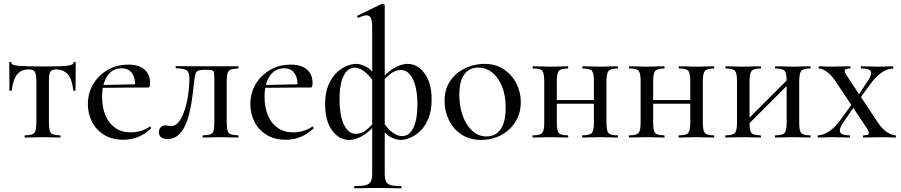

<svg xmlns="http://www.w3.org/2000/svg" viewBox="-20 -745 4880 1040"><path d="M115 0Q113 0 113 -6Q113 -12 115 -12Q155 -12 166 -25Q177 -38 177 -81V-303Q177 -342 169 -355.5Q161 -369 134 -369Q98 -369 75.5 -345Q53 -321 43 -256Q43 -253 37 -253Q31 -253 31 -256Q31 -270 31 -298Q31 -326 30.5 -356Q30 -386 30 -405Q30 -410 36 -410Q42 -410 42 -405Q42 -391 86.5 -388Q131 -385 212 -385Q264 -385 301 -386Q338 -387 358 -391.5Q378 -396 378 -405Q378 -410 384 -410Q390 -410 390 -405Q390 -386 390 -356Q390 -326 389.5 -298Q389 -270 389 -256Q389 -253 383.5 -253Q378 -253 377 -256Q369 -321 345 -345Q321 -369 285 -369Q259 -369 252 -355.5Q245 -342 245 -303V-81Q245 -38 255.5 -25Q266 -12 305 -12Q308 -12 308 -6Q308 0 305 0Q285 0 261 -1Q237 -2 212 -2Q186 -2 161 -1Q136 0 115 0Z M648 12Q586 12 542.5 -15.5Q499 -43 477.5 -87Q456 -131 456 -180Q456 -241 485 -289.5Q514 -338 563.5 -366.5Q613 -395 675 -395Q732 -395 762.5 -368.5Q793 -342 793 -296Q793 -285 791 -278Q789 -271 782 -271H711Q715 -319 696 -347Q677 -375 640 -375Q589 -375 561 -333Q533 -291 533 -220Q533 -164 551 -120.5Q569 -77 604 -52.5Q639 -28 688 -28Q714 -28 741 -35.5Q768 -43 791 -59Q793 -61 796.5 -56.5Q800 -52 798 -49Q762 -16 725 -2Q688 12 648 12ZM510 -269 509 -284 734 -289V-271Z M888 8Q841 8 841 -29Q841 -48 852 -57Q863 -66 876 -66Q884 -66 891.5 -64Q899 -62 906 -62Q932 -62 950.5 -87.5Q969 -113 981.5 -153Q994 -193 1000 -237.5Q1006 -282 1006 -320Q1006 -354 991 -364Q976 -374 934 -375Q931 -375 931 -381Q931 -387 934 -387Q943 -387 966 -386.5Q989 -386 1016.5 -386Q1044 -386 1066.5 -386Q1089 -386 1095 -386H1269Q1272 -386 1272 -380Q1272 -374 1269 -374Q1244 -373 1231 -368.5Q1218 -364 1213 -349.5Q1208 -335 1208 -303V-81Q1208 -50 1213 -35.5Q1218 -21 1231 -17Q1244 -13 1269 -12Q1272 -12 1272 -6Q1272 0 1269 0Q1249 0 1225 -1Q1201 -2 1176 -2Q1150 -2 1124.5 -1Q1099 0 1080 0Q1077 0 1077 -6Q1077 -12 1080 -12Q1106 -13 1119 -17Q1132 -21 1136.5 -35.5Q1141 -50 1141 -81V-305Q1141 -336 1139.5 -348.5Q1138 -361 1129 -364Q1120 -367 1099 -367H1090Q1066 -367 1054.5 -362.5Q1043 -358 1039 -345.5Q1035 -333 1032 -306Q1028 -272 1023 -230Q1018 -188 1009 -146Q1000 -104 985 -69.5Q970 -35 946 -13.5Q922 8 888 8Z M1528 12Q1466 12 1422.5 -15.5Q1379 -43 1357.5 -87Q1336 -131 1336 -180Q1336 -241 1365 -289.5Q1394 -338 1443.5 -366.5Q1493 -395 1555 -395Q1612 -395 1642.5 -368.5Q1673 -342 1673 -296Q1673 -285 1671 -278Q1669 -271 1662 -271H1591Q1595 -319 1576 -347Q1557 -375 1520 -375Q1469 -375 1441 -333Q1413 -291 1413 -220Q1413 -164 1431 -120.5Q1449 -77 1484 -52.5Q1519 -28 1568 -28Q1594 -28 1621 -35.5Q1648 -43 1671 -59Q1673 -61 1676.5 -56.5Q1680 -52 1678 -49Q1642 -16 1605 -2Q1568 12 1528 12ZM1390 -269 1389 -284 1614 -289V-271Z M1901 275Q1898 275 1898 269Q1898 263 1901 263Q1941 263 1961.5 257.5Q1982 252 1989 237Q1996 222 1996 194V-595Q1996 -630 1989.5 -646Q1983 -662 1965 -662Q1950 -662 1922 -649Q1918 -647 1915.5 -653Q1913 -659 1916 -660L2048 -724Q2050 -725 2053 -725Q2056 -725 2060 -722Q2064 -719 2064 -715V194Q2064 222 2070.5 237Q2077 252 2096 257.5Q2115 263 2153 263Q2155 263 2155 269Q2155 275 2153 275Q2128 275 2096 274Q2064 273 2031 273Q1995 273 1961 274Q1927 275 1901 275ZM1871 13Q1817 13 1779 -38.5Q1741 -90 1741 -182Q1741 -239 1757.5 -280.5Q1774 -322 1800 -348Q1826 -374 1855 -386.5Q1884 -399 1910 -399Q1934 -399 1965 -382.5Q1996 -366 2027 -316L2018 -275Q1997 -319 1965 -348.5Q1933 -378 1901 -378Q1862 -378 1840.5 -332.5Q1819 -287 1819 -210Q1819 -118 1843.5 -69Q1868 -20 1906 -20Q1940 -20 1967.5 -43.5Q1995 -67 2015 -92L2026 -84Q1983 -32 1944.5 -9.5Q1906 13 1871 13ZM2150 13Q2125 13 2094 -3.5Q2063 -20 2033 -70L2041 -111Q2062 -67 2094 -37.5Q2126 -8 2158 -8Q2198 -8 2219.5 -53.5Q2241 -99 2241 -176Q2241 -268 2216 -317Q2191 -366 2152 -366Q2120 -366 2092 -342.5Q2064 -319 2044 -294L2034 -302Q2077 -355 2115.5 -377Q2154 -399 2188 -399Q2242 -399 2280 -347.5Q2318 -296 2318 -204Q2318 -147 2301.5 -105.5Q2285 -64 2259 -38Q2233 -12 2203.5 0.5Q2174 13 2150 13Z M2586 13Q2525 13 2480.5 -16Q2436 -45 2412 -93.5Q2388 -142 2388 -198Q2388 -250 2407.5 -288Q2427 -326 2459 -350.5Q2491 -375 2529 -387Q2567 -399 2604 -399Q2666 -399 2710 -369Q2754 -339 2777.5 -292Q2801 -245 2801 -193Q2801 -130 2771 -83.5Q2741 -37 2692.5 -12Q2644 13 2586 13ZM2615 -6Q2664 -6 2691.5 -44.5Q2719 -83 2719 -162Q2719 -229 2699 -277.5Q2679 -326 2645.5 -352.5Q2612 -379 2570 -379Q2521 -379 2494.5 -341.5Q2468 -304 2468 -231Q2468 -168 2487 -116.5Q2506 -65 2539 -35.5Q2572 -6 2615 -6Z M2960 -183V-203H3229V-183ZM2928 -81V-305Q2928 -349 2917 -361.5Q2906 -374 2868 -374Q2865 -374 2865 -380Q2865 -386 2868 -386Q2887 -386 2912 -385Q2937 -384 2963 -384Q2988 -384 3012.5 -385Q3037 -386 3056 -386Q3058 -386 3058 -380Q3058 -374 3056 -374Q3017 -374 3006.5 -360Q2996 -346 2996 -303V-81Q2996 -38 3006.5 -25Q3017 -12 3056 -12Q3058 -12 3058 -6Q3058 0 3056 0Q3036 0 3012 -1Q2988 -2 2963 -2Q2937 -2 2912 -1Q2887 0 2867 0Q2864 0 2864 -6Q2864 -12 2867 -12Q2906 -12 2917 -25Q2928 -38 2928 -81ZM3197 -81V-305Q3197 -349 3186 -361.5Q3175 -374 3137 -374Q3134 -374 3134 -380Q3134 -386 3137 -386Q3156 -386 3181 -385Q3206 -384 3232 -384Q3257 -384 3281.5 -385Q3306 -386 3325 -386Q3327 -386 3327 -380Q3327 -374 3325 -374Q3286 -374 3275.5 -360Q3265 -346 3265 -303V-81Q3265 -38 3275.5 -25Q3286 -12 3325 -12Q3327 -12 3327 -6Q3327 0 3325 0Q3305 0 3281 -1Q3257 -2 3232 -2Q3206 -2 3180.5 -1Q3155 0 3136 0Q3133 0 3133 -6Q3133 -12 3136 -12Q3175 -12 3186 -25Q3197 -38 3197 -81Z M3482 -183V-203H3751V-183ZM3450 -81V-305Q3450 -349 3439 -361.5Q3428 -374 3390 -374Q3387 -374 3387 -380Q3387 -386 3390 -386Q3409 -386 3434 -385Q3459 -384 3485 -384Q3510 -384 3534.5 -385Q3559 -386 3578 -386Q3580 -386 3580 -380Q3580 -374 3578 -374Q3539 -374 3528.5 -360Q3518 -346 3518 -303V-81Q3518 -38 3528.5 -25Q3539 -12 3578 -12Q3580 -12 3580 -6Q3580 0 3578 0Q3558 0 3534 -1Q3510 -2 3485 -2Q3459 -2 3434 -1Q3409 0 3389 0Q3386 0 3386 -6Q3386 -12 3389 -12Q3428 -12 3439 -25Q3450 -38 3450 -81ZM3719 -81V-305Q3719 -349 3708 -361.5Q3697 -374 3659 -374Q3656 -374 3656 -380Q3656 -386 3659 -386Q3678 -386 3703 -385Q3728 -384 3754 -384Q3779 -384 3803.5 -385Q3828 -386 3847 -386Q3849 -386 3849 -380Q3849 -374 3847 -374Q3808 -374 3797.5 -360Q3787 -346 3787 -303V-81Q3787 -38 3797.5 -25Q3808 -12 3847 -12Q3849 -12 3849 -6Q3849 0 3847 0Q3827 0 3803 -1Q3779 -2 3754 -2Q3728 -2 3702.5 -1Q3677 0 3658 0Q3655 0 3655 -6Q3655 -12 3658 -12Q3697 -12 3708 -25Q3719 -38 3719 -81Z M4006 -44 3991 -59 4263 -331 4278 -316ZM3972 -81V-305Q3972 -349 3961 -361.5Q3950 -374 3912 -374Q3909 -374 3909 -380Q3909 -386 3912 -386Q3931 -386 3956 -385Q3981 -384 4007 -384Q4032 -384 4056.5 -385Q4081 -386 4100 -386Q4102 -386 4102 -380Q4102 -374 4100 -374Q4061 -374 4050.5 -360Q4040 -346 4040 -303V-81Q4040 -38 4050.5 -25Q4061 -12 4100 -12Q4102 -12 4102 -6Q4102 0 4100 0Q4080 0 4056 -1Q4032 -2 4007 -2Q3981 -2 3956 -1Q3931 0 3911 0Q3908 0 3908 -6Q3908 -12 3911 -12Q3950 -12 3961 -25Q3972 -38 3972 -81ZM4241 -81V-305Q4241 -349 4230 -361.5Q4219 -374 4181 -374Q4178 -374 4178 -380Q4178 -386 4181 -386Q4200 -386 4225 -385Q4250 -384 4276 -384Q4301 -384 4325.5 -385Q4350 -386 4369 -386Q4371 -386 4371 -380Q4371 -374 4369 -374Q4330 -374 4319.5 -360Q4309 -346 4309 -303V-81Q4309 -38 4319.5 -25Q4330 -12 4369 -12Q4371 -12 4371 -6Q4371 0 4369 0Q4349 0 4325 -1Q4301 -2 4276 -2Q4250 -2 4224.5 -1Q4199 0 4180 0Q4177 0 4177 -6Q4177 -12 4180 -12Q4219 -12 4230 -25Q4241 -38 4241 -81Z M4657 0Q4654 0 4654 -6Q4654 -12 4657 -12Q4683 -12 4686 -20.5Q4689 -29 4675 -51L4507 -303Q4482 -340 4458 -357Q4434 -374 4416 -374Q4414 -374 4414 -380Q4414 -386 4416 -386Q4431 -386 4447 -385Q4463 -384 4478 -384Q4512 -384 4538 -385Q4564 -386 4585 -386Q4587 -386 4587 -380Q4587 -374 4585 -374Q4561 -374 4556.5 -366Q4552 -358 4567 -335L4734 -83Q4761 -43 4787 -27.5Q4813 -12 4831 -12Q4833 -12 4833 -6Q4833 0 4831 0Q4815 0 4797 -1Q4779 -2 4764 -2Q4730 -2 4704 -1Q4678 0 4657 0ZM4411 0Q4409 0 4409 -6Q4409 -12 4411 -12Q4439 -12 4470.5 -33Q4502 -54 4530 -92L4606 -197L4619 -185L4550 -85Q4534 -62 4530 -45.5Q4526 -29 4538 -20.5Q4550 -12 4582 -12Q4585 -12 4585 -6Q4585 0 4582 0Q4559 0 4537.5 -1Q4516 -2 4482 -2Q4459 -2 4445 -1Q4431 0 4411 0ZM4623 -192 4612 -203 4677 -301Q4703 -338 4698 -356Q4693 -374 4645 -374Q4643 -374 4643 -380Q4643 -386 4645 -386Q4669 -386 4690.5 -385Q4712 -384 4746 -384Q4769 -384 4783 -385Q4797 -386 4817 -386Q4819 -386 4819 -380Q4819 -374 4817 -374Q4790 -374 4758.5 -354Q4727 -334 4698 -294Z"/></svg>

Font: Cormorant Medium
Style: Regular
Weight: 500
Designer: Christian Thalmann (Catharsis Fonts)
Foundry: Catharsis Fonts
Version: Version 4.000